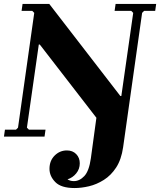

<svg xmlns="http://www.w3.org/2000/svg" viewBox="-23 -690 809 970"><path d="M561 -670H766L761 -635H705L695 -625L599 54Q590 116 564 156Q538 196 501.5 219Q465 242 426.5 251Q388 260 354 260Q286 260 256.5 230Q227 200 227 163Q227 122 253 96Q279 70 315 70Q344 70 362 88.5Q380 107 380 135Q380 164 362 186Q344 208 318 216Q324 220 332 222.5Q340 225 350 225Q379 225 403 199.5Q427 174 436 110L464 -95L178 -465H173L113 -45L123 -35H207L202 0H-3L2 -35H58L68 -45L150 -625L140 -635H86L91 -670H226L585 -205H590L650 -625L640 -635H556Z"/></svg>

Font: Brygada 1918
Style: Italic
Weight: 400
Italic angle: -8°
Designer: Mateusz Machalski | Borys Kosmynka | Przemek Hoffer
Foundry: NIEPODLEGLA 2018
Version: Version 3.006